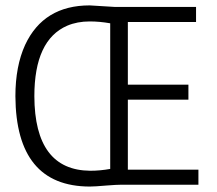

<svg xmlns="http://www.w3.org/2000/svg" viewBox="-20 -685 806 712"><path d="M312.5 6.8Q331.1 6.8 376 2.9Q413.1 0 429.7 0H715.8V-55.7H454.1V-315.4H678.7V-371.1H454.1V-603.5H707V-659.2H407.2Q318.4 -665 312.5 -665Q141.6 -665 73.2 -518.6Q37.1 -439.5 37.1 -328.1Q39.1 5.9 312.5 6.8ZM314.5 -51.8Q108.4 -53.7 107.4 -328.1Q107.4 -537.1 229.5 -589.8Q266.6 -605.5 312.5 -605.5Q349.6 -605.5 388.7 -598.6V-58.6Q351.6 -51.8 314.5 -51.8Z"/></svg>

Font: Yaldevi Colombo
Style: Regular
Weight: 400
Designer: Sol Matas, Denzil Rajitha, Kosala Senevirathne and Pathum Egodawatta
Foundry: Mooniak
Version: Version 1.020 ; ttfautohint (v1.6)